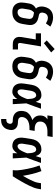

<svg xmlns="http://www.w3.org/2000/svg" viewBox="1236 -2048 1027 3540"><g transform="rotate(90 1750.0 -278.5)"><path d="M206 8Q176 8 147.5 2Q119 -4 96 -19Q73 -34 57 -56.5Q41 -79 33.5 -106.5Q26 -134 26.5 -163.5Q27 -193 32 -222L45 -301Q48 -321 55 -339.5Q62 -358 74.5 -375Q87 -392 103 -405Q119 -418 138 -428Q124 -440 116 -456.5Q108 -473 104 -491.5Q100 -510 100 -529Q100 -548 103 -568Q107 -591 115 -614Q123 -637 136 -658Q149 -679 168 -696Q187 -713 209 -723.5Q231 -734 255 -738.5Q279 -743 302 -743Q348 -743 391 -729Q434 -715 471 -692L412 -611Q389 -626 363.5 -636.5Q338 -647 309 -647Q292 -647 274.5 -641Q257 -635 244 -622Q231 -609 224 -592Q217 -575 214 -557Q211 -538 215 -520Q219 -502 234 -492.5Q249 -483 267.5 -480Q286 -477 303.5 -472.5Q321 -468 338.5 -462.5Q356 -457 371.5 -448Q387 -439 399.5 -427Q412 -415 421.5 -400Q431 -385 436 -368Q441 -351 442 -332.5Q443 -314 440.5 -295Q438 -276 435 -257L422 -178Q418 -153 409.5 -128Q401 -103 386.5 -81Q372 -59 351 -41Q330 -23 306 -12Q282 -1 256.5 3.5Q231 8 206 8ZM206 -88Q226 -88 245.5 -96Q265 -104 279.5 -119.5Q294 -135 301.5 -154.5Q309 -174 312 -193L325 -272Q328 -289 328.5 -306Q329 -323 323.5 -338Q318 -353 305.5 -363Q293 -373 277.5 -378Q262 -383 245.5 -385.5Q229 -388 213 -392Q200 -383 189.5 -370.5Q179 -358 172 -344Q165 -330 161 -315.5Q157 -301 155 -286L142 -207Q139 -193 138 -179.5Q137 -166 139 -152.5Q141 -139 145.5 -127Q150 -115 158.5 -106Q167 -97 179.5 -92.5Q192 -88 206 -88Z M800 0Q778 0 757 -3.5Q736 -7 718 -17Q700 -27 687 -42.5Q674 -58 667.5 -77.5Q661 -97 661 -119Q661 -141 664 -163L708 -424H595V-520H836L774 -147Q773 -138 773 -129.5Q773 -121 775.5 -113.5Q778 -106 785 -101Q792 -96 800 -96H893V0ZM777 -574 726 -626 885 -772 947 -708Z M1206 8Q1176 8 1147.5 2Q1119 -4 1096 -19Q1073 -34 1057 -56.5Q1041 -79 1033.5 -106.5Q1026 -134 1026.5 -163.5Q1027 -193 1032 -222L1045 -301Q1048 -321 1055 -339.5Q1062 -358 1074.5 -375Q1087 -392 1103 -405Q1119 -418 1138 -428Q1124 -440 1116 -456.5Q1108 -473 1104 -491.5Q1100 -510 1100 -529Q1100 -548 1103 -568Q1107 -591 1115 -614Q1123 -637 1136 -658Q1149 -679 1168 -696Q1187 -713 1209 -723.5Q1231 -734 1255 -738.5Q1279 -743 1302 -743Q1348 -743 1391 -729Q1434 -715 1471 -692L1412 -611Q1389 -626 1363.5 -636.5Q1338 -647 1309 -647Q1292 -647 1274.5 -641Q1257 -635 1244 -622Q1231 -609 1224 -592Q1217 -575 1214 -557Q1211 -538 1215 -520Q1219 -502 1234 -492.5Q1249 -483 1267.5 -480Q1286 -477 1303.5 -472.5Q1321 -468 1338.5 -462.5Q1356 -457 1371.5 -448Q1387 -439 1399.5 -427Q1412 -415 1421.5 -400Q1431 -385 1436 -368Q1441 -351 1442 -332.5Q1443 -314 1440.5 -295Q1438 -276 1435 -257L1422 -178Q1418 -153 1409.5 -128Q1401 -103 1386.5 -81Q1372 -59 1351 -41Q1330 -23 1306 -12Q1282 -1 1256.5 3.5Q1231 8 1206 8ZM1206 -88Q1226 -88 1245.5 -96Q1265 -104 1279.5 -119.5Q1294 -135 1301.5 -154.5Q1309 -174 1312 -193L1325 -272Q1328 -289 1328.5 -306Q1329 -323 1323.5 -338Q1318 -353 1305.5 -363Q1293 -373 1277.5 -378Q1262 -383 1245.5 -385.5Q1229 -388 1213 -392Q1200 -383 1189.5 -370.5Q1179 -358 1172 -344Q1165 -330 1161 -315.5Q1157 -301 1155 -286L1142 -207Q1139 -193 1138 -179.5Q1137 -166 1139 -152.5Q1141 -139 1145.5 -127Q1150 -115 1158.5 -106Q1167 -97 1179.5 -92.5Q1192 -88 1206 -88Z M1675 8Q1647 8 1620.5 1Q1594 -6 1573.5 -22Q1553 -38 1540 -61.5Q1527 -85 1522 -111.5Q1517 -138 1518 -166Q1519 -194 1524 -222L1543 -342Q1547 -366 1554 -389Q1561 -412 1573.5 -434Q1586 -456 1604 -474.5Q1622 -493 1644 -505.5Q1666 -518 1690 -523Q1714 -528 1737 -528Q1760 -528 1780.5 -520Q1801 -512 1816 -497Q1831 -482 1841 -462.5Q1851 -443 1858 -423Q1866 -447 1873.5 -471.5Q1881 -496 1889 -520H1985Q1960 -452 1936.5 -384.5Q1913 -317 1886 -250Q1891 -188 1894 -125Q1897 -62 1901 0H1805Q1805 -21 1805.5 -41.5Q1806 -62 1806 -83Q1795 -65 1781.5 -49Q1768 -33 1751 -20Q1734 -7 1714.5 0.5Q1695 8 1675 8ZM1675 -88Q1694 -88 1711 -100Q1728 -112 1740 -127.5Q1752 -143 1761 -160.5Q1770 -178 1778 -195.5Q1786 -213 1793.5 -231Q1801 -249 1807 -267Q1806 -284 1805 -300.5Q1804 -317 1802 -333.5Q1800 -350 1796.5 -366Q1793 -382 1786 -396.5Q1779 -411 1766.5 -421.5Q1754 -432 1737 -432Q1725 -432 1713.5 -427.5Q1702 -423 1692.5 -414.5Q1683 -406 1676.5 -395Q1670 -384 1665.5 -373Q1661 -362 1658 -350Q1655 -338 1653 -327L1634 -207Q1631 -194 1630 -182Q1629 -170 1629 -157.5Q1629 -145 1631 -133.5Q1633 -122 1638.5 -111.5Q1644 -101 1653.5 -94.5Q1663 -88 1675 -88Z M2174 215V119H2194Q2206 119 2218 115.5Q2230 112 2240 103.5Q2250 95 2255 83Q2260 71 2262 60Q2265 44 2260 30Q2255 16 2243 8.5Q2231 1 2215.5 0.5Q2200 0 2184.5 -0.5Q2169 -1 2154.5 -3.5Q2140 -6 2126 -10.5Q2112 -15 2099.5 -22Q2087 -29 2076 -38Q2065 -47 2056 -58Q2047 -69 2041 -82Q2035 -95 2031 -109Q2027 -123 2026 -138Q2025 -153 2026 -168.5Q2027 -184 2029 -199Q2032 -218 2039 -237.5Q2046 -257 2058.5 -274Q2071 -291 2087 -304.5Q2103 -318 2121 -329Q2139 -340 2158 -347.5Q2177 -355 2196 -361Q2173 -373 2154 -391.5Q2135 -410 2124 -433.5Q2113 -457 2110.5 -484.5Q2108 -512 2113 -541Q2115 -555 2120.5 -569.5Q2126 -584 2135 -597Q2144 -610 2156 -620.5Q2168 -631 2182 -639H2108L2124 -735H2506L2491 -639H2403Q2384 -639 2365.5 -637Q2347 -635 2328.5 -630Q2310 -625 2292 -616.5Q2274 -608 2259 -594.5Q2244 -581 2235 -563Q2226 -545 2223 -527Q2220 -508 2222 -490Q2224 -472 2232.5 -457Q2241 -442 2254.5 -431.5Q2268 -421 2284.5 -415Q2301 -409 2319.5 -406.5Q2338 -404 2356 -404H2394L2378 -308H2340Q2320 -308 2299 -306Q2278 -304 2257.5 -299Q2237 -294 2217 -284.5Q2197 -275 2180 -260Q2163 -245 2153 -225.5Q2143 -206 2140 -186Q2137 -168 2139.5 -151Q2142 -134 2152.5 -121.5Q2163 -109 2178.5 -103Q2194 -97 2211.5 -96Q2229 -95 2246.5 -94.5Q2264 -94 2280.5 -90.5Q2297 -87 2312 -80Q2327 -73 2339.5 -62.5Q2352 -52 2360.5 -38.5Q2369 -25 2373.5 -9Q2378 7 2378 24.5Q2378 42 2375 59Q2371 80 2364 101Q2357 122 2345 140.5Q2333 159 2315.5 174Q2298 189 2277.5 198.5Q2257 208 2236 211.5Q2215 215 2194 215Z M2675 8Q2647 8 2620.5 1Q2594 -6 2573.5 -22Q2553 -38 2540 -61.5Q2527 -85 2522 -111.5Q2517 -138 2518 -166Q2519 -194 2524 -222L2543 -342Q2547 -366 2554 -389Q2561 -412 2573.5 -434Q2586 -456 2604 -474.5Q2622 -493 2644 -505.5Q2666 -518 2690 -523Q2714 -528 2737 -528Q2760 -528 2780.5 -520Q2801 -512 2816 -497Q2831 -482 2841 -462.5Q2851 -443 2858 -423Q2866 -447 2873.5 -471.5Q2881 -496 2889 -520H2985Q2960 -452 2936.5 -384.5Q2913 -317 2886 -250Q2891 -188 2894 -125Q2897 -62 2901 0H2805Q2805 -21 2805.5 -41.5Q2806 -62 2806 -83Q2795 -65 2781.5 -49Q2768 -33 2751 -20Q2734 -7 2714.5 0.5Q2695 8 2675 8ZM2675 -88Q2694 -88 2711 -100Q2728 -112 2740 -127.5Q2752 -143 2761 -160.5Q2770 -178 2778 -195.5Q2786 -213 2793.5 -231Q2801 -249 2807 -267Q2806 -284 2805 -300.5Q2804 -317 2802 -333.5Q2800 -350 2796.5 -366Q2793 -382 2786 -396.5Q2779 -411 2766.5 -421.5Q2754 -432 2737 -432Q2725 -432 2713.5 -427.5Q2702 -423 2692.5 -414.5Q2683 -406 2676.5 -395Q2670 -384 2665.5 -373Q2661 -362 2658 -350Q2655 -338 2653 -327L2634 -207Q2631 -194 2630 -182Q2629 -170 2629 -157.5Q2629 -145 2631 -133.5Q2633 -122 2638.5 -111.5Q2644 -101 2653.5 -94.5Q2663 -88 2675 -88Z M3117 0Q3124 -44 3121 -86.5Q3118 -129 3111.5 -171Q3105 -213 3096.5 -254Q3088 -295 3078.5 -335.5Q3069 -376 3057 -416Q3045 -456 3031 -494L3135 -528Q3166 -447 3187 -361Q3208 -275 3222 -187Q3242 -221 3261 -255Q3280 -289 3297 -324Q3314 -359 3329 -395Q3344 -431 3350 -468L3358 -520H3471L3462 -468Q3455 -427 3439.5 -386.5Q3424 -346 3405 -306.5Q3386 -267 3365 -228Q3344 -189 3322 -151Q3300 -113 3277 -75Q3254 -37 3230 0Z"/></g></svg>

Font: Iosevka SS04 Oblique
Style: Bold
Weight: 700
Italic angle: -9°
Monospace: yes
Designer: Belleve Invis
Foundry: Belleve Invis
Version: Version 19.0.0; ttfautohint (v1.8.4)